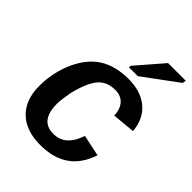

<svg xmlns="http://www.w3.org/2000/svg" viewBox="-213 -844 963 963"><g transform="rotate(45 269.0 -362.0)"><path d="M251 -76.2Q294.4 -76.2 323.7 -102.5Q353 -128.9 370.6 -181.2L483.9 -157.2Q429.7 9.8 245.1 9.8Q142.1 9.8 86.7 -44.7Q31.2 -99.1 31.2 -196.3Q31.2 -292.5 68.8 -376Q106.4 -459.5 168.7 -498.8Q231 -538.1 323.2 -538.1Q412.1 -538.1 464.8 -493.2Q517.6 -448.2 523.9 -368.7L402.8 -357.4Q399.9 -403.8 377.4 -428Q355 -452.1 314.9 -452.1Q256.3 -452.1 223.4 -413.3Q190.4 -374.5 168 -282.7Q163.1 -255.9 160.2 -233.9Q157.2 -211.9 157.2 -195.8Q157.2 -76.2 251 -76.2ZM529.3 -715.8 346.2 -580.6H283.2L285.6 -593.8L407.2 -734.4H532.7Z"/></g></svg>

Font: Arimo SemiBold
Style: Italic
Weight: 600
Italic angle: -12°
Version: Version 1.33